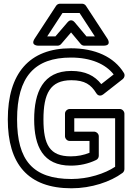

<svg xmlns="http://www.w3.org/2000/svg" viewBox="-20 -975 730 1034"><path d="M365 -11C156.7 -11 72 -111.7 72 -332C72 -561.4 166.2 -665 362 -665C469.8 -665 548.3 -630.1 592.1 -574.2L525.4 -522C489.7 -567.5 439 -593 364 -593C210.9 -593 164 -476.8 164 -332C164 -187.6 211.1 -83 361 -83C409.8 -83 455.7 -93.1 497.9 -113.5C506.5 -117.6 512 -126.7 512 -136V-241C512 -256.1 497.7 -266 487 -266H380V-338H600V-76.9C544.8 -40 455.3 -11 365 -11ZM365 39C471.8 39 575.5 4 639.9 -43.9C645.3 -47.9 650 -55.9 650 -64V-363C650 -373.7 640.1 -388 625 -388H355C344.3 -388 330 -378.1 330 -363V-241C330 -230.3 339.9 -216 355 -216H462V-152.2C431.2 -139.7 397.4 -133 361 -133C247.4 -133 214 -196 214 -332C214 -470 249.7 -543 364 -543C437.1 -543 470.2 -519 498.7 -472.8C510 -454.6 527.2 -459.9 535.4 -466.3L641.4 -549.3C650.2 -556.2 654.2 -570.8 647.3 -582C594.2 -669.1 491.4 -715 362 -715C137.8 -715 22 -579.9 22 -332C22 -93 129.4 39 365 39ZM445.7 -779 382.2 -855C377.4 -860.8 361.4 -875.5 344 -855.3L278.5 -779H234.2L316.5 -905H408.5L490.8 -779ZM414.8 -738C419.3 -732.6 426.6 -729 434 -729H537C585.3 -729 557.9 -767.7 557.9 -767.7L442.9 -943.7C438.6 -950.3 430.5 -955 422 -955H303C295.1 -955 286.7 -950.8 282.1 -943.7L167.1 -767.7C140.6 -727.2 188 -729 188 -729H290C296.8 -729 304.2 -732.2 309 -737.7L362.7 -800.3Z"/></svg>

Font: Fog Sans
Style: Outline
Weight: 700
Foundry: Intel Corporation
Version: Version 1.00